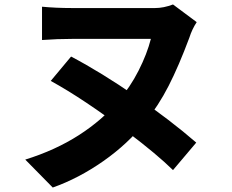

<svg xmlns="http://www.w3.org/2000/svg" viewBox="-20 -767 1040 859"><path d="M827 -598Q780 -472 734.5 -383Q689 -294 629 -220Q552 -123 442 -46Q332 31 216 72L93 -53Q228 -95 333 -162.5Q438 -230 508 -314Q562 -376 600 -451Q638 -526 655 -593H618H563H497H427H360H303Q236 -593 168 -588V-737Q230 -731 303 -731H362H433H508H579H637H674Q712 -731 754 -747L860 -668Q839 -636 827 -598ZM858 -129 754 -6Q684 -75 552 -175Q353 -325 207 -405L298 -514Q433 -443 588.5 -335.5Q744 -228 858 -129Z"/></svg>

Font: Merged Yaku Han JP ExtraBold
Style: Regular
Weight: 800
Designer: Ryoko NISHIZUKA 西塚涼子 (kana, bopomofo & ideographs); Paul D. Hunt (Latin, Greek & Cyrillic); Sandoll Communications 산돌커뮤니
Foundry: Adobe
Version: Version 2.004